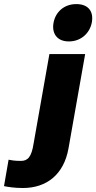

<svg xmlns="http://www.w3.org/2000/svg" viewBox="-196 -712 474 944"><path d="M-83.5 212.4C33.7 212.4 117.7 145.5 140.6 18.6L222.7 -446.3H46.9L-30.8 -6.3C-41 60.1 -59.6 79.1 -93.3 79.1C-125 79.1 -141.6 75.7 -153.8 73.2L-176.3 203.1C-158.2 207 -125 212.4 -83.5 212.4ZM142.6 -508.3C203.6 -508.3 245.6 -550.3 255.4 -601.1C265.1 -653.8 240.2 -691.9 179.2 -691.9C118.2 -691.9 77.1 -652.3 67.4 -601.1C57.6 -550.3 82 -508.3 142.6 -508.3Z"/></svg>

Font: Roboto Flex Super Cond Black
Style: Italic
Weight: 900
Width: 3
Italic angle: -10°
Designer: Berlow after Robertson
Foundry: Google
Version: Version 3.200;Glyphs 3.3 (3311)